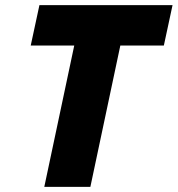

<svg xmlns="http://www.w3.org/2000/svg" viewBox="-20 -730 694 750"><path d="M153 0 270 -552H100L134 -710H654L620 -552H450L333 0Z"/></svg>

Font: Geist Mono Black
Style: Italic
Weight: 900
Italic angle: -12°
Monospace: yes
Designer: Basement.studio, Andrés Briganti, Mateo Zaragoza
Foundry: Basement.studio, Vercel, Andrés Briganti, Guido Ferreyra, Mateo Zaragoza
Version: Version 1.500; ttfautohint (v1.8.4.7-5d5b)